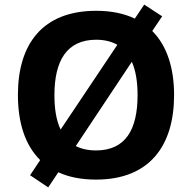

<svg xmlns="http://www.w3.org/2000/svg" viewBox="-20 -772 836 836"><path d="M738 -358C738 -476 707 -573 643 -637L686 -701L608 -752L567 -691C521 -713 465 -725 399 -725C165 -725 58 -580 58 -359C58 -238 89 -140 155 -75L111 -9L190 44L234 -22C279 -1 334 10 398 10C631 10 738 -137 738 -358ZM217 -358C217 -508 271 -599 399 -599C435 -599 466 -591 491 -577L244 -208C225 -247 217 -298 217 -358ZM579 -358C579 -208 527 -117 398 -117C363 -117 334 -124 310 -136L554 -503C571 -465 579 -416 579 -358Z"/></svg>

Font: Noto Sans Gunjala Gondi
Style: Bold
Weight: 700
Designer: Ek Type
Foundry: Ek Type
Version: Version 1.004